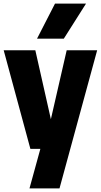

<svg xmlns="http://www.w3.org/2000/svg" viewBox="-24 -828 560 1068"><path d="M145 0 -3.5 -548.5H172.5L259 -165L347 -548.5H516.5L307 220H140L200.5 0ZM182 -613 282 -808H454.5L331 -613Z"/></svg>

Font: Encode Sans Cnd XBd
Style: Regular
Weight: 800
Width: 3
Designer: Multiple Designers
Foundry: Impallari Type
Version: Version 3.002; ttfautohint (v1.8.3) -l 8 -r 50 -G 200 -x 14 